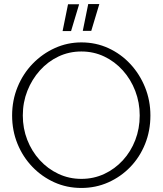

<svg xmlns="http://www.w3.org/2000/svg" viewBox="-20 -920 805 951"><path d="M725 -348Q725 -272 698.5 -206.5Q672 -141 625 -92.5Q578 -44 516 -16.5Q454 11 383 11Q311 11 249 -17Q187 -45 140 -94Q93 -143 66.5 -208Q40 -273 40 -348Q40 -423 67 -489Q94 -555 142 -604.5Q190 -654 252 -682Q314 -710 383 -710Q455 -710 517 -681.5Q579 -653 625.5 -603Q672 -553 698.5 -487.5Q725 -422 725 -348ZM672 -348Q672 -412 650 -469.5Q628 -527 588.5 -571Q549 -615 496.5 -640Q444 -665 383 -665Q322 -665 269.5 -640Q217 -615 177.5 -571Q138 -527 115.5 -470Q93 -413 93 -348Q93 -284 115 -227.5Q137 -171 176.5 -127.5Q216 -84 269 -59Q322 -34 383 -34Q444 -34 496.5 -58.5Q549 -83 588.5 -126Q628 -169 650 -226Q672 -283 672 -348ZM290 -766H332L372 -899H317ZM390 -767H432L472 -900H417Z"/></svg>

Font: Kulim Park ExtraLight
Style: Regular
Weight: 275
Designer: Noponies / Dale Sattler
Foundry: Noponies
Version: Version 1.000; ttfautohint (v1.8.3)